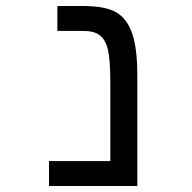

<svg xmlns="http://www.w3.org/2000/svg" viewBox="-20 -619 640 639"><path d="M437 0H143.1V-83H347.2V-341.8Q347.2 -419.9 339.1 -453.6Q331.1 -487.3 312 -501.7Q293 -516.1 256.8 -516.1H170.9V-599.1H253.9Q332 -599.1 367.9 -577.4Q403.8 -555.7 420.4 -506.1Q437 -456.5 437 -367.2Z"/></svg>

Font: Courier New
Style: Regular
Weight: 400
Designer: Steve Matteson
Foundry: Ascender Corporation
Version: Version 2.00.3